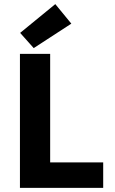

<svg xmlns="http://www.w3.org/2000/svg" viewBox="-20 -914 558 934"><path d="M77 0V-652H224V-124H482V0ZM144 -680 78 -754 249 -894 327 -799Z"/></svg>

Font: Giro Regular
Style: Bold
Weight: 700
Designer: Paul D. Hunt
Foundry: Adobe Systems Incorporated
Version: Version 1.000;PS 1.0;hotconv 1.0.88;makeotf.lib2.5.647800